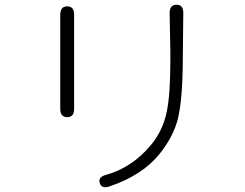

<svg xmlns="http://www.w3.org/2000/svg" viewBox="-20 -768 1040 816"><path d="M446 24Q412 36 404 10Q396 -16 431 -25Q540 -55 620 -150Q673 -213 689 -295Q704 -366 704 -512Q704 -530 704 -548L701 -711Q700 -747 730 -748Q760 -748 759 -711L757 -529Q757 -346 735 -259Q715 -185 659 -115Q587 -24 446 24ZM266 -270Q236 -270 236 -306V-705Q236 -741 266 -741Q295 -741 295 -705V-306Q295 -270 266 -270Z"/></svg>

Font: Resource Han Rounded KR Light
Style: Regular
Weight: 300
Designer: Cyano Hao (round all glyphs); Ryoko NISHIZUKA 西塚涼子 (kana, bopomofo & ideographs); Paul D. Hunt (Latin, Greek & Cyrillic)
Foundry: Cyano Hao
Version: 0.990